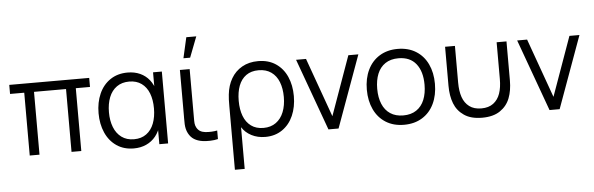

<svg xmlns="http://www.w3.org/2000/svg" viewBox="-58 -988 4446 1437"><g transform="rotate(-5 2165.0 -270.0)"><path d="M133.3 -472H26.7V-540H627.3V-472H520.7V0H447.3V-472H206.7V0H133.3Z M674 -270Q674 -351.7 702.8 -416.3Q731.5 -481 786.4 -518Q841.3 -555 916.7 -555Q968.5 -555 1010.2 -536.2Q1051.8 -517.3 1079.9 -481.8Q1108 -446.2 1120.3 -397.3L1107 -371V-540H1173V0H1107V-170.7L1120.3 -144.3Q1108 -95 1079.2 -59.1Q1050.5 -23.2 1008.3 -4.1Q966.2 15 914.7 15Q840 15 785.6 -22.1Q731.2 -59.2 702.6 -123.9Q674 -188.7 674 -270ZM1090.3 -270.7Q1090.3 -335.2 1071.6 -383.7Q1052.8 -432.2 1015.2 -459.4Q977.5 -486.7 922.7 -486.7Q867.5 -486.7 829.1 -459.4Q790.7 -432.2 771.3 -383.2Q752 -334.3 752 -270.3Q752 -207.8 771.1 -158.8Q790.2 -109.7 828.4 -81.5Q866.7 -53.3 922 -53.3Q977.2 -53.3 1014.9 -81.1Q1052.7 -108.8 1071.5 -157.8Q1090.3 -206.8 1090.3 -270.7Z M1326.7 -63.3Q1318 -80 1314 -97.4Q1310 -114.8 1309.2 -132.3Q1308.3 -149.8 1308.5 -180Q1308.7 -185.8 1308.7 -195.7V-540H1382V-198.3V-179.2Q1381.5 -148.5 1383.2 -132Q1385 -115.5 1393 -100.7Q1403.3 -81.8 1419.3 -72.3Q1435.3 -62.8 1458 -60.3Q1503.7 -56 1547.3 -64.3V0Q1521.5 6.5 1489 7.5Q1456.5 8.5 1431.3 4.7Q1395.3 -0.5 1369.2 -16.5Q1343 -32.5 1326.7 -63.3ZM1342.7 -625H1393L1452.7 -780H1377.8Z M1657.3 -324.7Q1664.3 -392.5 1694.6 -444.5Q1724.8 -496.5 1776.6 -525.8Q1828.3 -555 1897 -555Q1974.3 -555 2029.4 -518.1Q2084.5 -481.2 2112.9 -416.9Q2141.3 -352.7 2141.3 -271.3Q2141.3 -189.3 2112.8 -124.3Q2084.2 -59.3 2030.1 -22.2Q1976 15 1902.7 15Q1844.7 15 1798.8 -8.8Q1752.8 -32.7 1727.3 -73.3V240H1653.7V-237.3Q1653.7 -266.2 1654.4 -287Q1655.2 -307.8 1657.3 -324.7ZM2066 -271Q2066 -334.8 2047 -383.5Q2028 -432.2 1989.5 -459.4Q1951 -486.7 1894.7 -486.7Q1838.7 -486.7 1801.1 -459.8Q1763.5 -432.8 1745.2 -384.4Q1727 -336 1727 -271.3Q1727 -206.3 1745.5 -157.4Q1764 -108.5 1801.6 -80.9Q1839.2 -53.3 1894.7 -53.3Q1950 -53.3 1988.5 -81.2Q2027 -109 2046.5 -158.2Q2066 -207.3 2066 -271Z M2181.5 -540H2256.2L2415.5 -96L2574.2 -540H2649.5L2453.5 0H2377.5Z M2689.5 -270.7Q2689.5 -355.2 2720.6 -419.6Q2751.7 -484 2809.6 -519.5Q2867.5 -555 2945.2 -555Q3024.7 -555 3082.4 -519.1Q3140.2 -483.2 3170.7 -418.8Q3201.2 -354.5 3201.2 -270.7Q3201.2 -185.7 3170.4 -121.1Q3139.7 -56.5 3081.8 -20.8Q3023.8 15 2945.2 15Q2866 15 2808.3 -21.1Q2750.7 -57.2 2720.1 -121.9Q2689.5 -186.7 2689.5 -270.7ZM3123.2 -270.7Q3123.2 -370.5 3077.7 -427.6Q3032.2 -484.7 2945.2 -484.7Q2886 -484.7 2846.2 -457.8Q2806.5 -431 2787 -383Q2767.5 -335 2767.5 -270.7Q2767.5 -205 2787.8 -156.5Q2808 -108 2847.8 -81.7Q2887.5 -55.3 2945.2 -55.3Q3003.7 -55.3 3043.6 -82.1Q3083.5 -108.8 3103.3 -157.4Q3123.2 -206 3123.2 -270.7Z M3301 -540H3375V-264.3Q3375 -200 3390.8 -154.7Q3406.7 -109.3 3441.6 -83Q3476.5 -56.7 3531.7 -56.7Q3586.8 -56.7 3621.8 -83Q3656.7 -109.3 3672.5 -154.7Q3688.3 -200 3688.3 -264.3V-540H3762.3V-246.3Q3762.3 -170.8 3740.2 -113.8Q3718.2 -56.8 3666.8 -21.8Q3615.3 13.3 3531.7 13.3Q3448 13.3 3396.6 -21.8Q3345.2 -56.8 3323.1 -113.8Q3301 -170.8 3301 -246.3Z M3842.5 -540H3917.2L4076.5 -96L4235.2 -540H4310.5L4114.5 0H4038.5Z"/></g></svg>

Font: Tap Sans
Style: Regular
Weight: 400
Designer: Tap Payments
Foundry: Tap Payments
Version: Version 1.001;Glyphs 3.1.2 (3151)